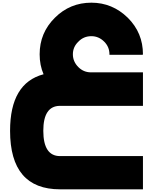

<svg xmlns="http://www.w3.org/2000/svg" viewBox="-20 -790 1140 1433"><path d="M1046.9 -250V0H425.8Q303.2 2 303.2 186Q303.2 375 428.2 375H1046.9V623H428.2Q55.2 623 55.2 186Q55.2 -169.9 305.2 -235.8Q275.9 -303.2 275.9 -384.8Q275.9 -544.9 389.2 -657.2Q502 -770 662.1 -770Q818.8 -770 934.1 -657.2Q1046.9 -544.9 1046.9 -384.8L1043.9 -380.9H796.9V-384.8Q796.9 -439.9 757.8 -479Q716.8 -520 662.1 -520Q604 -520 564.9 -479Q523.9 -439.9 523.9 -384.8Q523.9 -330.1 564.9 -289.1Q604 -250 659.2 -250Z"/></svg>

Font: DimaBlue
Style: Bold
Weight: 700
Designer: R.Balvardi
Foundry: Dima Software Group
Version: Version 1.00;February 3, 2019;FontCreator 11.5.0.2427 64-bit